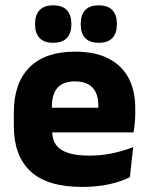

<svg xmlns="http://www.w3.org/2000/svg" viewBox="-20 -704 570 736"><path d="M295 12.5Q161 12.5 97 -47.2Q33 -107 33 -221.5V-272.5Q33 -385.5 93 -445.8Q153 -506 267.5 -506Q344.5 -506 395.8 -479.8Q447 -453.5 472.8 -405Q498.5 -356.5 498.5 -288.5V-272Q498.5 -253 496.8 -233.2Q495 -213.5 492 -196.5H354Q356 -225.5 356.5 -251.2Q357 -277 357 -298Q357 -328.5 347.5 -349.2Q338 -370 318.2 -381Q298.5 -392 267.5 -392Q221.5 -392 200.2 -367.2Q179 -342.5 179 -297V-252L180 -235.5V-200.5Q180 -181.5 186.2 -164.5Q192.5 -147.5 208.2 -134.8Q224 -122 251.8 -114.8Q279.5 -107.5 322.5 -107.5Q368 -107.5 410 -116.2Q452 -125 490.5 -140L478 -25Q444 -7.5 397.5 2.5Q351 12.5 295 12.5ZM114 -196.5V-291H461V-196.5ZM183.5 -540Q149 -540 131.8 -558.2Q114.5 -576.5 114.5 -609.5V-613.5Q114.5 -647 131.8 -665.2Q149 -683.5 183.5 -683.5Q219 -683.5 236.2 -665.2Q253.5 -647 253.5 -613.5V-609.5Q253.5 -576.5 236.2 -558.2Q219 -540 183.5 -540ZM358.5 -540Q323.5 -540 306.5 -558.2Q289.5 -576.5 289.5 -609.5V-613.5Q289.5 -647 306.5 -665.2Q323.5 -683.5 358.5 -683.5Q393.5 -683.5 410.8 -665.2Q428 -647 428 -613.5V-609.5Q428 -576.5 410.8 -558.2Q393.5 -540 358.5 -540Z"/></svg>

Font: Anek Gurmukhi
Style: Bold
Weight: 700
Designer: Sarang Kulkarni (Gurmukhi), Yesha Goshar (Latin)
Foundry: Ek Type
Version: Version 1.003